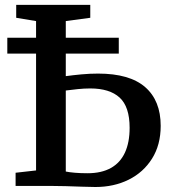

<svg xmlns="http://www.w3.org/2000/svg" viewBox="-20 -763 698 788"><path d="M371.5 4.5Q348.5 4.5 316.2 3.2Q284 2 249.8 1Q215.5 0 185 0H44V-54L128 -63.5V-676.5L46.5 -690V-743H350.5V-690L250 -676.5V-450.5Q279.5 -454.5 314.2 -457.8Q349 -461 382.5 -461Q512 -461 575.8 -405.5Q639.5 -350 639.5 -246.5Q639.5 -168.5 604 -112Q568.5 -55.5 508 -25.5Q447.5 4.5 371.5 4.5ZM339 -52Q396.5 -52 435 -73.5Q473.5 -95 492.8 -136.8Q512 -178.5 512 -238.5Q512 -325 471 -362.5Q430 -400 350.5 -400Q325 -400 298.5 -397.2Q272 -394.5 250 -391.5V-59Q264 -56 287.2 -54Q310.5 -52 339 -52ZM467.5 -608V-543H10V-608Z"/></svg>

Font: Merriweather SemiBold
Style: Regular
Weight: 600
Version: Version 2.100